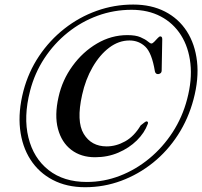

<svg xmlns="http://www.w3.org/2000/svg" viewBox="-20 -768 867 823"><path d="M345 34.5Q266 34.5 206.2 3.2Q146.5 -28 110.5 -84Q74.5 -140 66 -215.2Q57.5 -290.5 80.5 -378.5Q102 -460 147.5 -527.8Q193 -595.5 256 -645Q319 -694.5 394.2 -721.5Q469.5 -748.5 551 -748.5Q628.5 -748.5 687 -718.5Q745.5 -688.5 780.8 -633.8Q816 -579 824.5 -504.8Q833 -430.5 809.5 -342Q787.5 -259 742.8 -189.8Q698 -120.5 635.8 -70.5Q573.5 -20.5 499.5 7Q425.5 34.5 345 34.5ZM352 12Q425.5 12 494 -14.5Q562.5 -41 620.2 -88.8Q678 -136.5 720 -201.2Q762 -266 782 -342.5Q804 -425.5 796.2 -495.5Q788.5 -565.5 755.8 -617.2Q723 -669 669 -697.5Q615 -726 544 -726Q468 -726 398.2 -700.5Q328.5 -675 270.2 -628.2Q212 -581.5 170.2 -518Q128.5 -454.5 109 -379Q80 -267 101.8 -178.5Q123.5 -90 188.2 -39Q253 12 352 12ZM613.5 -237Q599.5 -198.5 566.5 -166Q533.5 -133.5 487.5 -113.8Q441.5 -94 387.5 -94Q327 -94 285.5 -125.8Q244 -157.5 228.5 -215.5Q213 -273.5 231 -352.5Q247 -425 290.8 -485.2Q334.5 -545.5 395.8 -581.5Q457 -617.5 526 -617.5Q561.5 -617.5 582.2 -608.5Q603 -599.5 613.5 -590.5Q624 -581.5 629 -581.5Q634 -581.5 641.2 -589Q648.5 -596.5 655.5 -604.2Q662.5 -612 667 -612Q675.5 -612 675.5 -600L673 -465.5Q673 -453 659.5 -450.5Q647 -449 644 -462Q631 -541 603 -567.8Q575 -594.5 535 -594.5Q489 -594.5 448.2 -563.8Q407.5 -533 377 -480.2Q346.5 -427.5 332 -361.5Q306.5 -247.5 339 -194Q371.5 -140.5 437 -140.5Q477.5 -140.5 516.2 -162Q555 -183.5 583 -230.5Q594.5 -239 600 -243.8Q605.5 -248.5 610 -247.5Q616.5 -245.5 613.5 -237Z"/></svg>

Font: Fraunces 72pt
Style: Italic
Weight: 400
Italic angle: -16°
Version: Version 1.000;[b76b70a41]